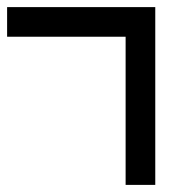

<svg xmlns="http://www.w3.org/2000/svg" viewBox="-20 -520 540 540"><path d="M333.3 0V-416.7H0V-500H416.7V0Z"/></svg>

Font: GalmuriMono11 Regular
Style: Regular
Weight: 400
Designer: Lee Minseo (quiple)
Version: Version 2.399;hotconv 1.1.1;makeotfexe 2.6.0 DEVELOPMENT